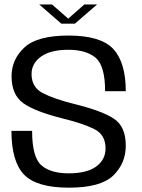

<svg xmlns="http://www.w3.org/2000/svg" viewBox="-20 -840 639 864"><path d="M290 4.5C385 4.5 451.5 -13.5 489.5 -50C527 -86.5 546 -131 546 -184.5C546 -241.5 528.5 -282 493 -305.5C458 -329 399 -351 316.5 -371.5C255.5 -386.5 207.5 -403 173.5 -420.5C139 -438 122 -467 122 -507C122 -539 136.5 -565 165 -585.5C193.5 -606 234.5 -616 288 -616C340.5 -616 381.5 -604 410 -580.5C438.5 -556.5 453 -506 453 -429.5H546C546 -516 527 -579.5 489.5 -620C451.5 -660 385 -680 288.5 -680C195 -680 128.5 -662.5 90 -626.5C51.5 -591 32 -547.5 32 -497C32 -441 50 -400.5 85 -375.5C120.5 -350.5 178.5 -328 259.5 -307.5C321.5 -292.5 369.5 -276.5 403.5 -259.5C438 -242.5 455 -213.5 455 -172C455 -138 440.5 -110.5 412 -90C384 -70 343 -60 289 -60C235 -60 194 -72 166.5 -96C138.5 -120 124.5 -172 124.5 -251H31.5C31.5 -159.5 50.5 -94 87.5 -55C125 -15.5 192 4.5 290 4.5ZM256 -733.5H317L417 -820H359.5L287 -756L214 -820H156.5Z"/></svg>

Font: Anybody
Style: Regular
Weight: 400
Designer: Tyler Finck
Foundry: Etcetera Type Company
Version: Version 1.110